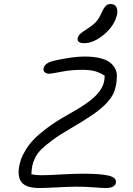

<svg xmlns="http://www.w3.org/2000/svg" viewBox="-20 -967 676 974"><path d="M407.2 -748Q388.7 -748 380.1 -754.6Q371.6 -761.2 374 -772.9Q377 -786.1 386.7 -795.2Q396.5 -804.2 422.9 -820.8Q453.6 -840.8 467.8 -856.7Q481.9 -872.6 495.1 -901.9Q506.8 -927.7 517.1 -937.3Q527.3 -946.8 540 -946.8Q561.5 -946.8 569.8 -932.1Q578.1 -917.5 574.2 -896Q562.5 -838.4 509.3 -793.2Q456.1 -748 407.2 -748ZM180.2 -13.2Q113.8 -13.2 90.3 -41.5Q66.9 -69.8 78.1 -127Q82 -146.5 88.4 -163.6Q94.7 -180.7 111.1 -207.8Q127.4 -234.9 151.6 -260Q175.8 -285.2 218.5 -317.4Q261.2 -349.6 316.9 -380.9Q378.9 -415 418 -442.4Q457 -469.7 476.8 -493.9Q496.6 -518.1 503.4 -537.6Q510.3 -557.1 511.2 -583Q488.3 -597.7 463.9 -605.2Q439.5 -612.8 396 -612.8Q341.8 -612.8 290 -602.8Q238.3 -592.8 230 -592.8Q216.8 -592.8 207.5 -600.1Q198.2 -607.4 201.2 -621.1Q207.5 -648.4 254.9 -659.2Q349.6 -680.2 408.2 -680.2Q453.1 -680.2 485.6 -672.6Q518.1 -665 535.9 -651.6Q553.7 -638.2 563.5 -620.1Q573.2 -602.1 573 -580.8Q572.8 -559.6 568.8 -536.1Q563.5 -509.8 554 -490Q544.4 -470.2 520.5 -443.8Q496.6 -417.5 451.7 -386.2Q406.7 -355 335.9 -314Q282.7 -283.2 246.3 -256.3Q210 -229.5 189.5 -209.2Q168.9 -189 158 -166Q147 -143.1 143.8 -126.2Q140.6 -109.4 139.2 -83Q160.6 -78.1 189.9 -78.1Q221.2 -78.1 290 -82Q358.9 -85.9 397.9 -85.9Q494.6 -85.9 533.7 -75.4Q572.8 -64.9 567.9 -39.1Q562 -13.2 516.1 -13.2Q497.6 -13.2 455.8 -16.6Q414.1 -20 369.1 -20Q333.5 -20 269.8 -16.6Q206.1 -13.2 180.2 -13.2Z"/></svg>

Font: Shantell Sans Irregular
Style: Italic
Weight: 300
Italic angle: -11.31°
Designer: Stephen Nixon, Anya Danilova, Shantell Martin
Foundry: Arrow Type
Version: Version 1.006;[9816181b4]